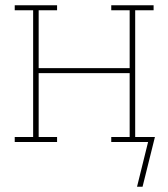

<svg xmlns="http://www.w3.org/2000/svg" viewBox="-20 -540 640 730"><path d="M522 170H501L543 0H403V-19H473V-262H127V-19H197V0H36V-19H106V-501H36V-520H197V-501H127V-281H473V-501H403V-520H564V-501H494V-19H569Z"/></svg>

Font: Iosevka HT Thin Extended
Style: Regular
Weight: 100
Width: 7
Monospace: yes
Designer: Belleve Invis
Foundry: Belleve Invis
Version: Version 32.3.0; ttfautohint (v1.8.4)